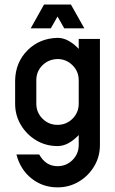

<svg xmlns="http://www.w3.org/2000/svg" viewBox="-20 -641 509 849"><path d="M328.1 -286.1Q328.1 -325.2 300.5 -352.5Q272.9 -379.9 234.4 -379.9Q194.3 -378.9 167.5 -352.1Q140.6 -325.2 140.6 -286.1V-182.6Q140.6 -143.6 168 -116.2Q195.3 -88.9 234.4 -88.9Q273.4 -88.9 300.8 -116.2Q328.1 -143.6 328.1 -182.6ZM328.1 -468.8H421.9V0Q421.9 51.8 396.5 94.2Q371.1 136.7 328.6 162.1Q286.1 187.5 234.4 187.5Q168.9 187.5 119.4 148.2Q69.8 108.9 52.7 42H153.3Q182.1 93.8 234.4 93.8Q273.4 93.8 300.8 66.4Q328.1 39.1 328.1 0V-43.9Q307.1 -21.5 283.4 -8.3Q259.8 4.9 234.4 4.9Q182.6 4.9 140.1 -20.5Q97.7 -45.9 72.3 -88.4Q46.9 -130.9 46.9 -182.6V-286.1Q48.8 -365.7 101.8 -418.7Q154.8 -471.7 234.4 -473.6Q259.8 -473.6 283.4 -460.4Q307.1 -447.3 328.1 -424.8ZM293.5 -621.1 353 -515.6H264.2L234.4 -567.9L204.6 -515.6H115.7L174.8 -621.1Z"/></svg>

Font: Lambda
Style: Regular
Weight: 400
Designer: GGBotNet
Version: 0.22